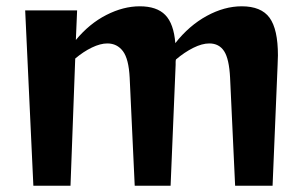

<svg xmlns="http://www.w3.org/2000/svg" viewBox="-20 -590 974 610"><path d="M727 0 711 -343Q708 -403 692 -427.5Q676 -452 645 -452Q622 -452 594 -438Q566 -424 539 -401Q538 -397 538 -393Q538 -389 538 -384L522 0H408L392 -343Q389 -403 370.5 -427.5Q352 -452 321 -452Q299 -452 272 -439Q245 -426 219 -404L204 0H86L60 -557H225L221 -463Q264 -515 318 -542.5Q372 -570 424 -570Q478 -570 505 -542.5Q532 -515 537 -453Q581 -509 637 -539.5Q693 -570 748 -570Q810 -570 836.5 -533.5Q863 -497 863 -414Q863 -407 862.5 -399.5Q862 -392 862 -384L846 0Z"/></svg>

Font: Reggae One
Style: Regular
Weight: 400
Designer: Fontworks Inc.
Foundry: Fontworks Inc.
Version: Version 1.100